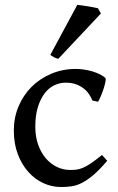

<svg xmlns="http://www.w3.org/2000/svg" viewBox="-20 -751 483 786"><path d="M418.9 -92.8Q387.2 -55.7 362.1 -34.4Q336.9 -13.2 315.2 -2.2Q293.5 8.8 272.9 11.7Q252.4 14.6 229.5 14.6Q192.4 14.6 157.7 -1.2Q123 -17.1 96.2 -46.9Q69.3 -76.7 53 -119.6Q36.6 -162.6 36.6 -216.8Q36.6 -269.5 55.9 -315.4Q75.2 -361.3 109.1 -395.3Q143.1 -429.2 189.7 -449Q236.3 -468.8 290.5 -468.8Q306.6 -468.8 324.7 -466.1Q342.8 -463.4 359.6 -458.3Q376.5 -453.1 390.4 -446Q404.3 -439 412.6 -430.2Q413.6 -424.3 410.6 -411.1Q407.7 -397.9 402.6 -383.1Q397.5 -368.2 391.6 -354.7Q385.7 -341.3 381.3 -334.5L358.4 -339.4Q353 -353 344 -366.2Q335 -379.4 321.5 -389.6Q308.1 -399.9 290.3 -406.2Q272.5 -412.6 249 -412.6Q224.6 -412.6 202.1 -401.9Q179.7 -391.1 162.6 -368.7Q145.5 -346.2 135 -312.3Q124.5 -278.3 124.5 -231.9Q124.5 -191.4 136.2 -158.7Q147.9 -126 167.5 -103Q187 -80.1 212.9 -67.6Q238.8 -55.2 267.1 -55.2Q280.8 -55.2 293 -56.6Q305.2 -58.1 319.3 -64Q333.5 -69.8 352.1 -82.3Q370.6 -94.7 397.5 -116.7ZM218.8 -510.3Q210 -511.7 200.7 -516.8Q191.4 -522 186 -526.4L296.4 -731Q302.2 -730.5 314 -729Q325.7 -727.5 338.9 -725.3Q352.1 -723.1 363.8 -720.9Q375.5 -718.8 380.9 -717.3L393.1 -695.8Z"/></svg>

Font: Gentium Book Basic
Style: Regular
Weight: 400
Designer: J. Victor Gaultney and Annie Olsen
Foundry: SIL International
Version: Version 1.102; 2013; Maintenance release